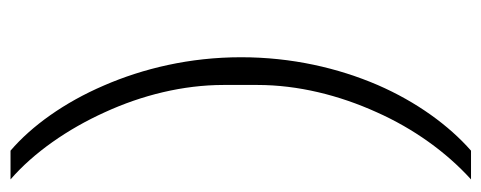

<svg xmlns="http://www.w3.org/2000/svg" viewBox="-302 -498 937 374"><g transform="rotate(90 167.0 -311.5)"><path d="M92 -312C92 -411 113 -501 146 -578C179 -654 225 -717 274 -760H330C277 -712 231 -648 199 -576C166 -503 146 -423 146 -344V-278C146 -199 166 -119 199 -47C232 26 278 92 330 137H274C226 96 180 32 147 -45C114 -121 92 -212 92 -312Z"/></g></svg>

Font: Plexus Sans Light
Style: Regular
Weight: 300
Version: Version 2.001;PS 002.001;hotconv 1.0.70;makeotf.lib2.5.58329